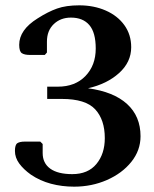

<svg xmlns="http://www.w3.org/2000/svg" viewBox="-20 -690 576 720"><path d="M258 10Q212 10 171 -1Q130 -12 96 -35Q68 -55 52 -77Q36 -99 36 -124Q36 -147 45 -153Q54 -159 73 -159H131L140 -150V-116Q140 -78 168.5 -57.5Q197 -37 251 -37Q310 -37 341.5 -75Q373 -113 373 -172Q373 -241 337 -280Q301 -319 212 -319H157V-365H197Q262 -365 300.5 -405Q339 -445 339 -508Q339 -568 315 -596Q291 -624 246 -624Q207 -624 181.5 -599.5Q156 -575 156 -534V-493L148 -484H92Q72 -484 62 -490.5Q52 -497 52 -522Q52 -578 121 -621Q160 -646 194 -658Q228 -670 277 -670Q332 -670 376.5 -650.5Q421 -631 446.5 -595.5Q472 -560 472 -513Q472 -457 426.5 -416Q381 -375 310 -359Q406 -346 456.5 -300Q507 -254 507 -179Q507 -126 472.5 -83Q438 -40 381 -15Q324 10 258 10Z"/></svg>

Font: Spectral SemiBold
Style: Regular
Weight: 600
Designer: Jean-Baptiste Levee
Foundry: Production Type
Version: Version 2.001